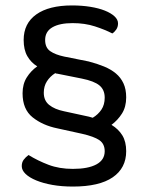

<svg xmlns="http://www.w3.org/2000/svg" viewBox="-20 -641 544 706"><path d="M444 -283Q444 -248 428.5 -223.5Q413 -199 390 -182Q416 -166 430 -143Q444 -120 444 -85Q444 -23 394.5 11Q345 45 248 45Q207 45 173 39Q139 33 113.5 22.5Q88 12 74 -1.5Q60 -15 60 -30Q60 -44 67 -53.5Q74 -63 85 -71Q119 -50 158.5 -35Q198 -20 248 -20Q304 -20 334.5 -36.5Q365 -53 365 -85Q365 -112 345.5 -125.5Q326 -139 282 -149L191 -169Q137 -180 100 -209.5Q63 -239 63 -298Q63 -332 78.5 -356.5Q94 -381 117 -397Q94 -411 80.5 -434.5Q67 -458 67 -494Q67 -555 113.5 -588Q160 -621 245 -621Q281 -621 312 -616Q343 -611 365.5 -602Q388 -593 401 -581Q414 -569 414 -555Q414 -542 407.5 -532.5Q401 -523 393 -518Q366 -532 329 -544Q292 -556 247 -556Q199 -556 172.5 -540.5Q146 -525 146 -494Q146 -466 164.5 -453Q183 -440 216 -433L306 -415Q337 -407 362.5 -396.5Q388 -386 406 -371Q424 -356 434 -334.5Q444 -313 444 -283ZM307 -212 321 -208Q341 -220 353 -238Q365 -256 365 -282Q365 -311 345.5 -327Q326 -343 281 -352L191 -370Q187 -370 183 -372Q164 -360 152.5 -342Q141 -324 141 -300Q141 -271 161 -255Q181 -239 215 -232Z"/></svg>

Font: Baloo Thambi 2
Style: Regular
Weight: 400
Designer: Aadarsh Rajan and Ek Type
Foundry: Ek Type
Version: Version 1.640;hotconv 1.0.111;makeotfexe 2.5.65597; ttfautoh